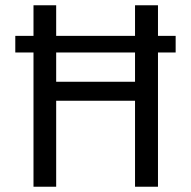

<svg xmlns="http://www.w3.org/2000/svg" viewBox="-20 -708 723 728"><path d="M492 -509H193V-398H492ZM646 -509H579V0H492V-326H193V0H107V-509H38V-572H107V-688H193V-572H492V-688H579V-572H646Z"/></svg>

Font: FiraSans
Style: Regular
Weight: 350
Designer: Carrois Corporate & Edenspiekermann AG
Foundry: Carrois Corporate GbR & Edenspiekermann AG
Version: Version 3.106;PS 003.106;hotconv 1.0.70;makeotf.lib2.5.58329